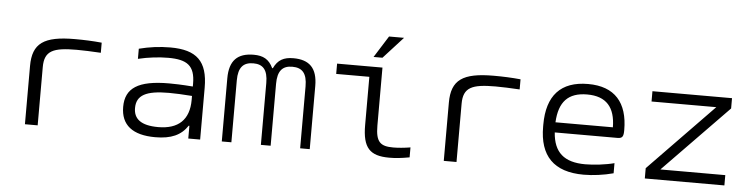

<svg xmlns="http://www.w3.org/2000/svg" viewBox="-44 -883 4287 1096"><g transform="rotate(5 2100.0 -335.5)"><path d="M378 -449C411 -449 468 -447 516 -444V-502C465 -507 415 -509 362 -509C184 -509 120 -464 120 -334V0H193V-334C193 -428 243 -449 378 -449Z M909 -509C848 -509 788 -501 730 -486V-428C788 -442 850 -449 902 -449C1010 -449 1056 -418 1056 -314V-298C992 -303 945 -304 920 -304C742 -304 670 -255 670 -148C670 -44 737 9 867 9C959 9 1015 -17 1052 -73H1056V0H1124V-297C1124 -449 1060 -509 909 -509ZM738 -147C738 -221 793 -250 923 -250C954 -250 1008 -248 1056 -244V-221C1056 -107 994 -50 879 -50C780 -50 738 -85 738 -147Z M1248 -362V0H1303V-355C1303 -430 1332 -460 1389 -460C1444 -460 1472 -430 1472 -355V0H1528V-355C1528 -429 1556 -460 1612 -460C1669 -460 1697 -430 1697 -355V0H1752V-362C1752 -464 1706 -509 1614 -509C1559 -509 1525 -491 1502 -442H1498C1475 -491 1441 -509 1387 -509C1294 -509 1248 -464 1248 -362Z M2226 -51C2153 -51 2125 -72 2125 -168V-500H1865V-441H2055V-165C2055 -34 2097 9 2208 9C2243 9 2274 6 2324 -3V-60C2288 -54 2252 -51 2226 -51ZM2069 -556H2120L2233 -680H2147Z M2778 -449C2811 -449 2868 -447 2916 -444V-502C2865 -507 2815 -509 2762 -509C2584 -509 2520 -464 2520 -334V0H2593V-334C2593 -428 2643 -449 2778 -449Z M3531 -265C3531 -422 3456 -509 3303 -509C3146 -509 3068 -422 3068 -256V-244C3068 -77 3150 9 3322 9C3374 9 3437 1 3492 -14V-72C3444 -59 3374 -51 3326 -51C3204 -51 3145 -104 3137 -217H3497C3526 -217 3531 -230 3531 -265ZM3136 -275C3142 -393 3194 -449 3303 -449C3413 -449 3464 -389 3465 -275Z M3672 -500V-441H4043L3672 -59V0H4128V-59H3756L4128 -441V-500Z"/></g></svg>

Font: LT Wave Mono Light
Style: Regular
Weight: 300
Designer: Daniel Lyons
Version: Version 2.5 (Glyphs App)